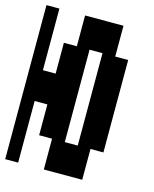

<svg xmlns="http://www.w3.org/2000/svg" viewBox="-113 -806 726 903"><g transform="rotate(15 250.0 -355.0)"><path d="M0 20V-730H63V-430H125V-580H188V-730H375V-580H438V-130H375V20H188V-130H125V-280H63V20ZM250 -130H313V-580H250Z"/></g></svg>

Font: 2P VHS
Style: Regular
Weight: 400
Designer: CodeMan38
Foundry: CodeMan38
Version: Version 3.000